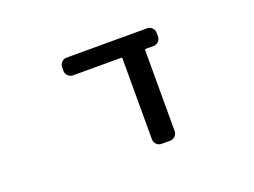

<svg xmlns="http://www.w3.org/2000/svg" viewBox="-85 -726 1170 885"><g transform="rotate(-20 500.0 -283.5)"><path d="M651.4 -56.6Q651.4 -42 641.1 -31.7Q630.9 -21.5 616.2 -21.5H575.2Q560.5 -21.5 550.3 -31.7Q540 -42 540 -56.6V-453.1Q540 -458 536.1 -458H299.8Q285.2 -458 274.9 -468.3Q264.6 -478.5 264.6 -492.2V-509.8Q264.6 -524.4 274.9 -534.7Q285.2 -544.9 299.8 -544.9H694.3Q708 -544.9 718.3 -534.7Q728.5 -524.4 728.5 -509.8V-492.2Q728.5 -478.5 718.3 -468.3Q708 -458 694.3 -458H655.3Q651.4 -458 651.4 -453.1Z"/></g></svg>

Font: Gen Jyuu Gothic L Monospace Medium
Style: Regular
Weight: 500
Designer: [Source Han Sans]
Ryoko NISHIZUKA  (kana & ideographs); Paul D. Hunt (Latin, Greek & Cyrillic); Wenlong ZHANG  (bopomofo
Version: Version 1.002.20150607